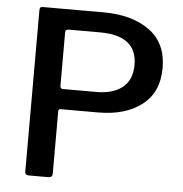

<svg xmlns="http://www.w3.org/2000/svg" viewBox="-53 -793 803 843"><g transform="rotate(5 349.0 -371.0)"><path d="M383 -302H219Q209 -302 209 -292V-17Q209 0 191 0H104Q88 0 88 -15V-727Q88 -735 91 -738.5Q94 -742 102 -742H369Q495 -742 572 -686.5Q649 -631 649 -521Q649 -414 576.5 -358Q504 -302 383 -302ZM362 -653H224Q216 -653 212.5 -650Q209 -647 209 -639V-406Q209 -391 220 -391H369Q442 -391 483.5 -424.5Q525 -458 525 -524Q525 -653 362 -653Z"/></g></svg>

Font: Libre Franklin Medium
Style: Regular
Weight: 500
Designer: Pablo Impallari, Rodrigo Fuenzalida
Foundry: Impallari Type
Version: Version 1.002; ttfautohint (v1.5)